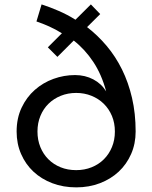

<svg xmlns="http://www.w3.org/2000/svg" viewBox="-20 -815 673 850"><path d="M317.7 14.5Q260 14.5 211.6 -3.9Q163.2 -22.3 128.2 -55Q93.2 -87.7 73.4 -133.2Q53.6 -178.6 53.6 -232.7Q53.6 -291.8 75.7 -338.4Q97.7 -385 134.1 -417Q170.5 -449.1 216.8 -465.9Q263.2 -482.7 312.3 -482.7Q356.8 -482.7 393 -463.6Q429.1 -444.5 450 -410.5Q430 -485 393.2 -540.7Q356.4 -596.4 306.4 -635.5L234.1 -563.2L191.8 -605.5L254.1 -667.7Q226.4 -685 197.5 -698Q168.6 -710.9 141.4 -720L164.1 -795.5Q200.9 -783.6 239.3 -767Q277.7 -750.5 314.1 -727.7L382.3 -795.5L423.6 -752.7L365.5 -695Q412.3 -659.1 451.8 -612.3Q491.4 -565.5 520 -507.7Q548.6 -450 564.5 -381.4Q580.5 -312.7 580.5 -232.7Q580.5 -178.6 560.5 -133.2Q540.5 -87.7 505.5 -55Q470.5 -22.3 422.3 -3.9Q374.1 14.5 317.7 14.5ZM317.3 -61.8Q354.1 -61.8 385.7 -74.5Q417.3 -87.3 440 -110Q462.7 -132.7 475.7 -164.1Q488.6 -195.5 488.6 -232.7Q488.6 -270.5 475.5 -301.8Q462.3 -333.2 439.3 -355.7Q416.4 -378.2 385 -390.9Q353.6 -403.6 317.3 -403.6Q280.5 -403.6 249.1 -390.9Q217.7 -378.2 194.8 -355.7Q171.8 -333.2 158.9 -301.8Q145.9 -270.5 145.9 -232.7Q145.9 -195.5 158.6 -164.1Q171.4 -132.7 194.1 -110Q216.8 -87.3 248.2 -74.5Q279.5 -61.8 317.3 -61.8Z"/></svg>

Font: Spartan Med
Style: Regular
Weight: 500
Designer: Matt Bailey, Mirko Velimirovic
Foundry: Matt Bailey
Version: Version 1.005